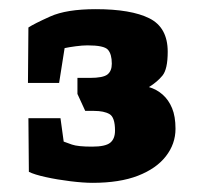

<svg xmlns="http://www.w3.org/2000/svg" viewBox="-20 -744 436 419"><path d="M182 -345Q162 -345 133.5 -348.5Q105 -352 80 -357.5Q55 -363 43 -369L42 -486H112L119 -435Q124 -433 137 -428.5Q150 -424 181 -424Q210 -424 220.5 -432.5Q231 -441 231 -459Q231 -488 219 -495Q207 -502 185 -502H166L149 -539V-574H176Q205 -574 214.5 -581.5Q224 -589 224 -605Q224 -626 215.5 -635.5Q207 -645 171 -645Q160 -645 145 -643Q130 -641 121 -639L109 -563H41L42 -684Q54 -692 89.5 -708Q125 -724 189 -724Q266 -724 306 -704Q346 -684 346 -631Q346 -593 334.5 -579Q323 -565 305 -554Q322 -549 335 -537.5Q348 -526 355.5 -508Q363 -490 363 -463Q363 -430 342 -403Q321 -376 281 -360.5Q241 -345 182 -345Z"/></svg>

Font: Faustina Light ExtraBold
Style: Regular
Weight: 800
Version: Version 1.200